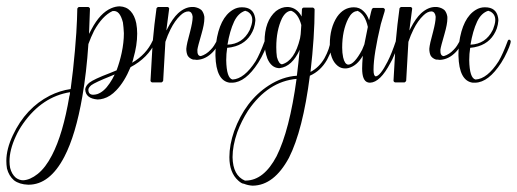

<svg xmlns="http://www.w3.org/2000/svg" viewBox="-240 -261 1632 606"><path d="M-19 30Q-107 44 -167 129Q-181 149 -190 169Q-210 212 -210 248Q-210 259 -208 269Q-203 289 -190 300Q-179 308 -167 308Q-145 307 -121 288Q-96 268 -76 229Q-41 162 -21 42Q-20 40 -19.5 36Q-19 32 -19 30ZM122 -26Q115 -23 110 -21Q60 -1 48 8Q40 15 39 21Q39 23 39 24Q40 38 54 38Q60 38 67 36Q88 29 106 2Q115 -11 122 -26ZM111 -235Q125 -241 138 -241Q159 -240 172 -226Q185 -212 190 -188Q193 -172 193 -155Q193 -118 181 -77Q181 -75 177 -63Q222 -89 242 -133Q244 -136 248 -136Q251 -133 251 -129Q227 -78 172 -49Q153 -3 127 24Q108 44 87 50Q77 53 68 53Q30 50 29 21Q29 21 29 20Q31 9 42 0Q56 -11 106 -30Q117 -35 128 -39Q138 -66 144 -94Q151 -127 151 -156Q150 -176 148 -190Q143 -210 135 -219Q127 -228 115 -226Q83 -211 57 -164Q47 -144 39 -122Q33 -32 20 43Q-1 165 -37 234Q-83 322 -150 322Q-151 322 -151 322Q-179 321 -196 308Q-212 294 -218 271Q-220 259 -220 247Q-220 209 -199 165Q-159 80 -83 41Q-51 25 -17 20Q-9 -38 -3.5 -101.5Q2 -165 3 -199L4 -234Q6 -238 9 -239H39Q43 -237 44 -234Q44 -232 41 -154Q45 -162 49 -169Q76 -220 111 -235Z M289 -239Q293 -238 294 -234Q289 -197 285 -165Q288 -169 289 -172Q305 -203 322 -219Q344 -239 367 -239Q370 -239 372 -239Q387 -237 396 -229Q403 -221 405 -208Q405 -205 405 -202Q405 -185 396 -154Q384 -113 383 -104Q382 -84 394 -84Q411 -89 425 -104Q431 -110 435.5 -117Q440 -124 442 -128L444 -132Q446 -136 450 -135Q453 -132 453 -128Q453 -128 438 -104Q435 -100 432 -97Q409 -73 381 -72Q375 -73 369 -73Q357 -77 352 -86Q348 -95 348 -107Q349 -122 360 -161Q368 -192 368 -206Q368 -208 368 -209Q366 -224 355 -225Q342 -225 329 -212Q312 -196 298 -168Q289 -150 282 -129L275 -6Q273 -2 270 -1H240Q236 -2 235 -6Q235 -6 242 -129Q247 -185 254 -235Q256 -238 259 -239Z M534 -227Q512 -220 499 -193Q485 -163 478 -120Q526 -122 548 -166Q550 -170 551 -174Q565 -210 542 -224Q538 -226 534 -227ZM600 -136Q604 -135 605 -131Q605 -119 585 -80Q580 -71 575 -63Q535 -1 493 0Q488 0 485 0Q442 -6 440 -85Q440 -89 440 -91Q440 -108 442 -125Q453 -205 495 -230Q508 -238 523 -238Q523 -238 524 -238Q559 -238 565 -206Q566 -201 566 -196Q565 -183 561 -171Q545 -128 503 -115Q490 -111 477 -110Q474 -91 474 -71Q475 -14 494 -10Q531 -12 567 -68Q580 -90 596 -133Q598 -136 600 -136Z M696 -12Q606 -4 543 88Q522 121 509 156Q494 199 494 235Q495 293 533 309Q534 309 536 309Q593 308 633 232Q674 150 696 -12ZM711 -182Q701 -219 679 -227Q662 -226 650 -203Q632 -165 632 -112Q632 -95 634 -81Q640 -59 650 -58Q690 -69 707 -140Q708 -147 709 -153Q710 -168 711 -182ZM807 -136Q811 -134 812 -131Q812 -110 795 -78Q794 -75 792 -72Q772 -37 738 -22Q716 150 672 237Q625 324 558 325Q558 325 557 325Q542 324 530 319Q523 319 512 309Q484 284 484 235Q484 196 499 153Q534 57 608 9Q651 -19 697 -22Q702 -62 706 -104Q682 -51 643 -46Q640 -46 639 -46Q616 -48 604 -76Q595 -100 595 -129Q595 -195 631 -226Q648 -239 667 -239Q668 -239 669 -239Q697 -237 712 -209L713 -232Q714 -236 718 -237H748Q752 -235 753 -232Q753 -146 740 -34Q767 -48 784 -77Q801 -108 803 -132Q804 -135 807 -136Z M921 -176Q912 -217 888 -227Q888 -227 887 -226Q871 -225 859 -202Q840 -164 840 -111Q840 -94 843 -80Q848 -58 859 -57Q878 -57 903 -104Q908 -115 910 -121Q915 -146 921 -176ZM1014 -136Q1018 -135 1019 -131Q1019 -119 998 -73Q995 -67 992 -62Q960 -1 928 0Q924 0 921 -1Q903 -6 903 -45Q903 -59 905 -84V-85Q887 -53 859 -46Q854 -45 849 -45Q836 -45 826 -53Q801 -73 801 -121Q801 -173 824 -208Q845 -238 877 -238Q895 -238 907 -226Q919 -215 925 -197Q933 -232 934 -233Q936 -235 938 -236H970Q974 -234 975 -231Q975 -227 970 -212Q965 -194 962 -185Q939 -88 939 -42Q939 -41 939 -40Q939 -21 946 -20Q960 -21 983 -66Q996 -91 1010 -133Q1012 -136 1014 -136Z M1056 -239Q1060 -238 1061 -234Q1056 -197 1052 -165Q1055 -169 1056 -172Q1072 -203 1089 -219Q1111 -239 1134 -239Q1137 -239 1139 -239Q1154 -237 1163 -229Q1170 -221 1172 -208Q1172 -205 1172 -202Q1172 -185 1163 -154Q1151 -113 1150 -104Q1149 -84 1161 -84Q1178 -89 1192 -104Q1198 -110 1202.5 -117Q1207 -124 1209 -128L1211 -132Q1213 -136 1217 -135Q1220 -132 1220 -128Q1220 -128 1205 -104Q1202 -100 1199 -97Q1176 -73 1148 -72Q1142 -73 1136 -73Q1124 -77 1119 -86Q1115 -95 1115 -107Q1116 -122 1127 -161Q1135 -192 1135 -206Q1135 -208 1135 -209Q1133 -224 1122 -225Q1109 -225 1096 -212Q1079 -196 1065 -168Q1056 -150 1049 -129L1042 -6Q1040 -2 1037 -1H1007Q1003 -2 1002 -6Q1002 -6 1009 -129Q1014 -185 1021 -235Q1023 -238 1026 -239Z M1301 -227Q1279 -220 1266 -193Q1252 -163 1245 -120Q1293 -122 1315 -166Q1317 -170 1318 -174Q1332 -210 1309 -224Q1305 -226 1301 -227ZM1367 -136Q1371 -135 1372 -131Q1372 -119 1352 -80Q1347 -71 1342 -63Q1302 -1 1260 0Q1255 0 1252 0Q1209 -6 1207 -85Q1207 -89 1207 -91Q1207 -108 1209 -125Q1220 -205 1262 -230Q1275 -238 1290 -238Q1290 -238 1291 -238Q1326 -238 1332 -206Q1333 -201 1333 -196Q1332 -183 1328 -171Q1312 -128 1270 -115Q1257 -111 1244 -110Q1241 -91 1241 -71Q1242 -14 1261 -10Q1298 -12 1334 -68Q1347 -90 1363 -133Q1365 -136 1367 -136Z"/></svg>

Font: Maria
Style: Christmas
Weight: 400
Designer: Muhammad Yoni
Version: Version 001.000